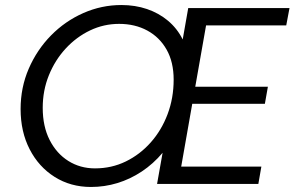

<svg xmlns="http://www.w3.org/2000/svg" viewBox="-20 -732 1172 764"><path d="M342 12Q261 12 197.5 -28Q134 -68 98 -138Q62 -208 62 -298Q62 -384 94.5 -459Q127 -534 183 -591Q239 -648 311.5 -680Q384 -712 463 -712Q518 -712 565 -696Q612 -680 648.5 -649.5Q685 -619 707 -575L729 -700H1132L1119 -631H800L757 -387H1046L1034 -319H745L701 -69H1020L1008 0H605L627 -124Q590 -80 544 -49.5Q498 -19 447 -3.5Q396 12 342 12ZM358 -62Q424 -62 480.5 -89.5Q537 -117 580 -165.5Q623 -214 647 -278Q671 -342 671 -415Q671 -485 643 -534.5Q615 -584 566 -610.5Q517 -637 454 -637Q393 -637 338.5 -611Q284 -585 241.5 -539Q199 -493 174.5 -432.5Q150 -372 150 -303Q150 -229 177.5 -175Q205 -121 252 -91.5Q299 -62 358 -62Z"/></svg>

Font: DM Sans 24pt
Style: Italic
Weight: 400
Italic angle: -10°
Designer: Colophon Foundry, Jonny Pinhorn
Foundry: Colophon Foundry
Version: Version 4.004;gftools[0.9.30]